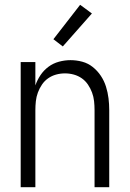

<svg xmlns="http://www.w3.org/2000/svg" viewBox="-20 -778 540 798"><path d="M66 0V-520H127V-423Q135 -446 148.5 -466Q162 -486 181.5 -500.5Q201 -515 225 -521.5Q249 -528 273 -528Q298 -528 322 -521.5Q346 -515 365.5 -499.5Q385 -484 399 -463Q413 -442 420.5 -418Q428 -394 431 -369.5Q434 -345 434 -320V0H373V-320Q373 -339 371 -357.5Q369 -376 362.5 -393.5Q356 -411 345.5 -426.5Q335 -442 320 -452.5Q305 -463 287 -468Q269 -473 250 -473Q231 -473 213 -468Q195 -463 180 -452.5Q165 -442 154.5 -426.5Q144 -411 137.5 -393.5Q131 -376 129 -357.5Q127 -339 127 -320V0ZM241 -585 202 -615 313 -758 362 -722Z"/></svg>

Font: Iosevka Light
Style: Regular
Weight: 300
Monospace: yes
Designer: Belleve Invis
Foundry: Belleve Invis
Version: Version 32.5.0; ttfautohint (v1.8.4)